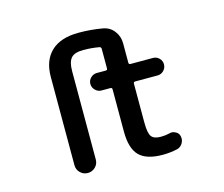

<svg xmlns="http://www.w3.org/2000/svg" viewBox="-105 -906 1210 1036"><g transform="rotate(-15 500.0 -388.0)"><path d="M682.6 -10.7Q591.8 -10.7 551.8 -51.3Q511.7 -91.8 511.7 -186.5V-421.9Q511.7 -431.6 502 -431.6H452.1Q432.6 -431.6 418 -446.3Q403.3 -460.9 403.3 -481Q403.3 -501 418 -515.1Q432.6 -529.3 452.1 -529.3H502Q511.7 -529.3 511.7 -539.1V-648.4Q511.7 -658.2 502 -660.2Q458 -668 414.1 -668Q364.3 -668 345.7 -646.5Q326.2 -625 326.2 -573.2V-80.1Q326.2 -54.7 308.6 -37.6Q291 -20.5 266.6 -20.5Q242.2 -20.5 224.6 -37.6Q207 -54.7 207 -80.1V-573.2Q207 -665 259.8 -714.8Q312.5 -764.6 413.1 -764.6Q483.4 -764.6 547.9 -752.9Q585 -746.1 607.9 -716.3Q630.9 -686.5 630.9 -647.5V-539.1Q630.9 -529.3 640.6 -529.3H765.6Q786.1 -529.3 800.3 -515.1Q814.5 -501 814.5 -481Q814.5 -460.9 800.3 -446.3Q786.1 -431.6 765.6 -431.6H640.6Q630.9 -431.6 630.9 -421.9V-205.1Q630.9 -144.5 645.5 -126Q659.2 -107.4 697.3 -107.4Q722.7 -107.4 747.1 -113.3Q752.9 -115.2 758.8 -115.2Q770.5 -115.2 782.2 -108.4Q798.8 -99.6 801.8 -81.1Q804.7 -67.4 800.3 -54.2Q795.9 -41 786.1 -31.7Q776.4 -22.5 763.7 -19.5Q723.6 -10.7 682.6 -10.7Z"/></g></svg>

Font: Rounded-X Mgen+ 1mn medium
Style: Regular
Weight: 500
Designer: [Source Han Sans]
Ryoko NISHIZUKA  (kana & ideographs); Paul D. Hunt (Latin, Greek & Cyrillic); Wenlong ZHANG  (bopomofo
Version: Version 1.059.20150602